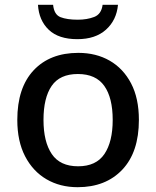

<svg xmlns="http://www.w3.org/2000/svg" viewBox="-20 -769 649 799"><path d="M558 -270Q558 -136 489 -63Q420 10 303 10Q230 10 173.5 -23Q117 -56 84.5 -118.5Q52 -181 52 -270Q52 -404 120 -476.5Q188 -549 306 -549Q380 -549 436.5 -516.5Q493 -484 525.5 -422Q558 -360 558 -270ZM161 -270Q161 -179 195.5 -128Q230 -77 305 -77Q380 -77 414.5 -128Q449 -179 449 -270Q449 -362 414 -411.5Q379 -461 304 -461Q229 -461 195 -411.5Q161 -362 161 -270ZM471 -749Q465 -685 421 -645.5Q377 -606 302 -606Q224 -606 183 -645Q142 -684 138 -749H201Q205 -708 232 -697.5Q259 -687 304 -687Q342 -687 372 -698.5Q402 -710 407 -749Z"/></svg>

Font: Noto Sans Medium
Style: Regular
Weight: 500
Designer: Monotype Design Team
Foundry: Monotype Imaging Inc.
Version: Version 2.007